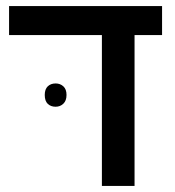

<svg xmlns="http://www.w3.org/2000/svg" viewBox="-20 -615 579 635"><path d="M317 0V-547H425V0ZM10 -499V-595H516V-499ZM128 -301Q128 -320 138 -329.5Q148 -339 164 -339Q179 -339 189.5 -329.5Q200 -320 200 -301Q200 -282 189.5 -272Q179 -262 164 -262Q148 -262 138 -271.5Q128 -281 128 -301Z"/></svg>

Font: Noto Sans Hebrew Medium
Style: Regular
Weight: 500
Designer: Monotype Design Team
Foundry: Monotype Imaging Inc.
Version: Version 2.003